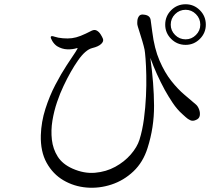

<svg xmlns="http://www.w3.org/2000/svg" viewBox="-20 -850 1040 903"><path d="M321 -57Q375 -33 427 -37.5Q479 -42 522 -65.5Q565 -89 595 -123.5Q625 -158 636 -193Q650 -238 657 -291Q664 -344 666.5 -397Q669 -450 668 -496Q667 -542 664.5 -574Q662 -606 660 -616Q657 -631 649.5 -656.5Q642 -682 634.5 -705Q627 -728 626 -734Q625 -740 626 -752.5Q627 -765 634 -774.5Q641 -784 658 -781Q685 -778 688.5 -756.5Q692 -735 696 -701Q706 -621 730.5 -564.5Q755 -508 786 -469Q817 -430 848 -404Q879 -378 902 -358Q911 -350 916.5 -335Q922 -320 919.5 -306Q917 -292 902 -286Q887 -279 875 -284.5Q863 -290 853.5 -299Q844 -308 838 -313Q813 -335 792 -366.5Q771 -398 755 -427Q735 -464 718 -501.5Q701 -539 687 -578Q704 -456 704.5 -353.5Q705 -251 674 -154Q653 -87 607.5 -44Q562 -1 504 18Q446 37 387 32Q328 27 278.5 -2Q229 -31 199.5 -84Q170 -137 172 -214Q174 -277 193.5 -338Q213 -399 240.5 -451.5Q268 -504 294 -543.5Q320 -583 334.5 -604.5Q349 -626 343 -624Q321 -617 296 -618Q271 -619 248 -633Q235 -642 226 -657Q217 -672 219 -677Q221 -683 236.5 -677.5Q252 -672 276 -670Q299 -668 318.5 -670.5Q338 -673 359.5 -681.5Q381 -690 412 -706Q425 -712 435.5 -706Q446 -700 453.5 -688Q461 -676 464 -668Q469 -656 456 -643.5Q443 -631 414 -624Q382 -616 347 -566Q312 -516 279 -446Q263 -413 248.5 -370.5Q234 -328 226.5 -282.5Q219 -237 224 -193Q229 -149 251.5 -113.5Q274 -78 321 -57ZM853 -639Q813 -639 785 -667Q757 -695 757 -734Q757 -774 785 -802Q813 -830 853 -830Q892 -830 920 -802Q948 -774 948 -734Q948 -695 920 -667Q892 -639 853 -639ZM853 -665Q881 -665 901.5 -685.5Q922 -706 922 -734Q922 -763 901.5 -783.5Q881 -804 853 -804Q824 -804 803.5 -783.5Q783 -763 783 -734Q783 -706 803.5 -685.5Q824 -665 853 -665Z"/></svg>

Font: Shippori Mincho TTF
Style: Regular
Weight: 400
Version: Version 2.100